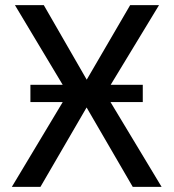

<svg xmlns="http://www.w3.org/2000/svg" viewBox="-20 -725 674 745"><path d="M26 0 254 -380 255 -343 38 -705H150L317 -415H316L485 -705H597L378 -344V-380L607 0H495L316 -308L137 0ZM98 -329V-396H534V-329Z"/></svg>

Font: Nunito Sans 7pt SemiCondensed Medium
Style: Regular
Weight: 500
Width: 4
Designer: Vernon Adams
Foundry: Vernon Adams
Version: Version 3.101;gftools[0.9.27]